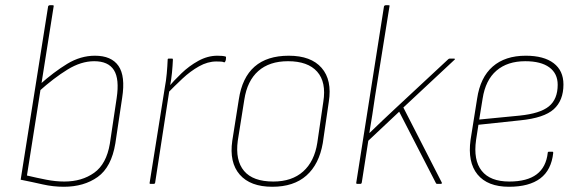

<svg xmlns="http://www.w3.org/2000/svg" viewBox="-20 -703 2220 734"><path d="M224 11Q183 11 143.5 2Q104 -7 59 -16L164 -679Q166 -683 170 -683H181Q187 -683 185 -678L83 -32Q121 -23 157 -16Q193 -9 226 -9Q293 -9 340 -42.5Q387 -76 400 -154L426 -328Q437 -401 415.5 -435Q394 -469 340 -469Q290 -469 238 -437Q186 -405 128 -353L131 -379Q186 -428 237 -459Q288 -490 343 -490Q406 -490 433 -451Q460 -412 447 -329L421 -155Q406 -64 353.5 -26.5Q301 11 224 11Z M556 0Q551 0 552 -4L610 -368Q615 -394 617.5 -422Q620 -450 621 -475Q621 -479 625 -479H638Q641 -479 641 -475Q640 -452 637.5 -425.5Q635 -399 629 -368L628 -361L573 -4Q572 0 567 0ZM617 -343 622 -368Q644 -394 673.5 -422.5Q703 -451 738.5 -470.5Q774 -490 811 -490Q832 -490 842 -487Q844 -486 844 -485Q844 -484 844 -482Q844 -480 843.5 -475.5Q843 -471 841 -468Q840 -464 836 -465Q832 -467 825 -467.5Q818 -468 807 -468Q774 -468 741 -449.5Q708 -431 677.5 -402.5Q647 -374 617 -343Z M1021 11Q937 11 896.5 -35.5Q856 -82 868 -165L893 -323Q918 -490 1084 -490Q1169 -490 1209.5 -443.5Q1250 -397 1237 -314L1214 -156Q1200 -75 1151.5 -32Q1103 11 1021 11ZM1025 -9Q1096 -9 1139 -47.5Q1182 -86 1193 -157L1216 -314Q1228 -389 1192.5 -429Q1157 -469 1081 -469Q1010 -469 967.5 -431.5Q925 -394 914 -322L889 -165Q879 -90 913 -49.5Q947 -9 1025 -9Z M1346 0Q1341 0 1342 -5L1448 -679Q1450 -683 1454 -683H1465Q1471 -683 1469 -679L1414 -336Q1409 -300 1403.5 -265.5Q1398 -231 1392 -195H1393Q1418 -219 1442 -242Q1466 -265 1491 -288L1693 -476Q1696 -479 1699 -479H1716Q1718 -479 1719 -477.5Q1720 -476 1717 -474L1522 -292L1669 -5Q1670 -2 1668.5 -1Q1667 0 1665 0H1652Q1648 0 1647 -2L1506 -276L1388 -165L1363 -5Q1362 0 1357 0Z M1926 11Q1844 11 1805.5 -36Q1767 -83 1779 -169L1804 -326Q1816 -407 1863.5 -448.5Q1911 -490 1990 -490Q2059 -490 2096.5 -461.5Q2134 -433 2134 -380Q2134 -319 2097 -285.5Q2060 -252 1969 -243L1809 -226L1800 -168Q1789 -91 1821.5 -50Q1854 -9 1927 -9Q1995 -9 2031.5 -36.5Q2068 -64 2074 -119Q2074 -123 2079 -123H2092Q2095 -123 2095 -119Q2088 -53 2045.5 -21Q2003 11 1926 11ZM1812 -246 1966 -261Q2045 -269 2078.5 -296.5Q2112 -324 2112 -379Q2112 -422 2080 -445.5Q2048 -469 1988 -469Q1920 -469 1878 -433Q1836 -397 1825 -326Z"/></svg>

Font: Sofia Sans Semi Condensed Thin
Style: Italic
Weight: 250
Italic angle: -9°
Version: Version 4.100